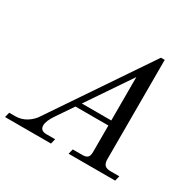

<svg xmlns="http://www.w3.org/2000/svg" viewBox="-198 -885 1079 1057"><g transform="rotate(30 342.0 -356.0)"><path d="M285 -276H472V-552ZM-44 0 -36 -32H1Q42 -32 74.5 -53Q107 -74 125 -104L536 -712H560V-75Q562 -50 574 -41Q586 -32 608 -32H664L656 0H360L368 -32H430Q451 -32 461.5 -41Q472 -50 472 -78V-244H263L195 -144Q161 -95 161 -66Q161 -32 201 -32H256L248 0Z"/></g></svg>

Font: Old Standard TT
Style: Italic
Weight: 400
Italic angle: -15.2°
Designer: Alexey Kryukov <alexios@thessalonica.org.ru>
Version: Version 2.2